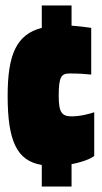

<svg xmlns="http://www.w3.org/2000/svg" viewBox="-20 -665 373 703"><path d="M242 18V-64C280 -71 311 -83 325 -94V-254C310 -249 276 -239 242 -239C206 -239 195 -254 195 -314C195 -383 204 -396 235 -396C271 -396 293 -394 314 -392V-563C300 -565 271 -569 242 -571V-645H133V-563C40 -539 8 -465 8 -314C8 -148 42 -76 133 -61V18Z"/></svg>

Font: Blinker Headline
Style: Regular
Weight: 900
Width: 4
Designer: Juergen Huber
Foundry: supertype
Version: Version 1.015;PS 1.15;hotconv 1.0.88;makeotf.lib2.5.647800